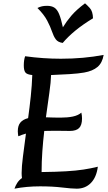

<svg xmlns="http://www.w3.org/2000/svg" viewBox="-20 -1125 650 1154"><path d="M67 9Q73 -9 83.5 -25.5Q94 -42 112 -55Q110 -70 110 -85Q110 -123 118 -185Q126 -247 136 -322Q111 -315 90 -306Q89 -312 88 -321Q87 -330 87 -336Q87 -370 102.5 -388.5Q118 -407 149 -415Q158 -480 165 -546.5Q172 -613 174 -674Q142 -677 132.5 -689.5Q123 -702 123 -732Q123 -764 131 -787Q239 -772 346 -772Q483 -772 603 -795Q595 -747 566 -722.5Q537 -698 486 -689Q453 -683 398 -679.5Q343 -676 287 -674Q286 -633 276.5 -566.5Q267 -500 256 -420Q279 -419 303 -418.5Q327 -418 344 -418Q386 -418 417.5 -424.5Q449 -431 469 -448Q473 -431 473 -413Q473 -373 455.5 -355.5Q438 -338 400 -338Q385 -338 361.5 -338.5Q338 -339 309 -339Q275 -339 246 -338Q239 -278 234.5 -215.5Q230 -153 230 -91H235Q317 -92 377 -95.5Q437 -99 482.5 -106Q528 -113 568 -123Q560 -60 526.5 -25.5Q493 9 441 9Q412 9 353.5 2Q295 -5 221 -5Q180 -5 141.5 -1.5Q103 2 67 9ZM491 -1105Q501 -1097 519.5 -1077Q538 -1057 539 -1015Q478 -978 433.5 -941.5Q389 -905 357 -867Q328 -871 315 -889Q302 -907 292.5 -935.5Q283 -964 264 -1000.5Q245 -1037 205 -1077Q219 -1084 232 -1087Q245 -1090 263 -1090Q290 -1090 307 -1079Q324 -1068 335.5 -1040Q347 -1012 358 -961Q380 -997 409.5 -1031.5Q439 -1066 491 -1105Z"/></svg>

Font: Merienda Medium
Style: Regular
Weight: 500
Designer: Eduardo Rodriguez Tunni
Foundry: Eduardo Rodriguez Tunni
Version: Version 2.001; ttfautohint (v1.8.4.7-5d5b)